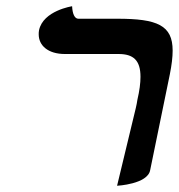

<svg xmlns="http://www.w3.org/2000/svg" viewBox="-20 -582 573 615"><path d="M355 13C355 13 453 8 461 -37L524 -344C530 -374 533 -399 533 -420C533 -501 484 -522 356 -522H231C219 -522 212 -538 211 -562C211 -562 118 -548 105 -485C104 -480 104 -476 104 -472C104 -436 134 -409 188 -409H360C407 -409 430 -389 430 -336C430 -316 427 -292 420 -262C419 -254 417 -245 415 -236Z"/></svg>

Font: Libertinus Serif
Style: Bold Italic
Weight: 700
Italic angle: -12°
Designer: Philipp H. Poll, Khaled Hosny
Foundry: Caleb Maclennan
Version: Version 7.050;RELEASE